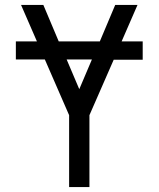

<svg xmlns="http://www.w3.org/2000/svg" viewBox="-20 -755 640 775"><path d="M259 0V-290L161 -515H44V-588H129L65 -735H155L217 -588H383L445 -735H535L471 -588H556V-514H439L341 -290V0ZM300 -395 351 -515H249Z"/></svg>

Font: Iosevka Custom Extended
Style: Regular
Weight: 400
Width: 7
Monospace: yes
Designer: Belleve Invis
Foundry: Belleve Invis
Version: Version 11.2.4; ttfautohint (v1.8.4)